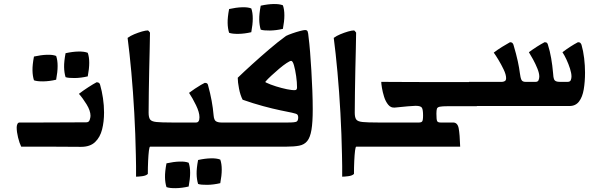

<svg xmlns="http://www.w3.org/2000/svg" viewBox="-20 -747 3063 978"><path d="M80 -123Q133 -123 196.5 -123Q260 -123 319.5 -123.5Q379 -124 420 -124Q433 -124 437 -136.5Q441 -149 441 -157Q441 -183 421 -215.5Q401 -248 382 -269Q404 -286 429.5 -302.5Q455 -319 472 -328Q481 -328 485 -324Q489 -320 490 -315Q499 -284 504.5 -247Q510 -210 510 -174Q510 -127 500 -87.5Q490 -48 464.5 -23.5Q439 1 393 1Q357 1 311.5 0.5Q266 0 220.5 0Q175 0 139.5 0Q104 0 88 0Q79 -18 72 -46.5Q65 -75 65 -98Q65 -107 68.5 -115Q72 -123 80 -123ZM153 -338Q146 -360 145.5 -388.5Q145 -417 153 -459Q189 -467 219 -468Q249 -469 266 -462Q281 -420 266 -341Q232 -333 200.5 -332.5Q169 -332 153 -338ZM314 -354Q307 -377 306.5 -405.5Q306 -434 314 -476Q350 -484 380 -484.5Q410 -485 427 -478Q442 -436 427 -358Q393 -350 361 -349.5Q329 -349 314 -354Z M630 -554Q643 -564 663.5 -572.5Q684 -581 703 -586.5Q722 -592 733 -592Q736 -592 744 -581Q744 -547 742.5 -497.5Q741 -448 740 -391.5Q739 -335 738 -278Q737 -221 737 -173Q737 -149 744.5 -138.5Q752 -128 777 -125.5Q802 -123 855 -123V0H745Q741 0 738.5 20.5Q736 41 734.5 73Q733 105 733 139Q724 148 704 150.5Q684 153 673 153Q673 127 673 99Q673 71 672 42Q670 -63 664 -171.5Q658 -280 649 -379Q640 -478 630 -554Z M1107 -123H1163V0H814V-123H979Q996 -123 996 -150Q996 -175 978.5 -211Q961 -247 943 -274Q956 -284 972.5 -295Q989 -306 1003.5 -314.5Q1018 -323 1023 -325Q1032 -325 1035.5 -321.5Q1039 -318 1040 -312Q1051 -272 1058 -234Q1065 -196 1068 -160Q1070 -135 1080.5 -129Q1091 -123 1107 -123ZM828 206Q821 184 820.5 155.5Q820 127 828 85Q864 77 894 76Q924 75 941 82Q956 124 941 203Q907 211 875.5 211.5Q844 212 828 206ZM989 190Q982 167 981.5 138.5Q981 110 989 68Q1025 60 1055 59.5Q1085 59 1102 66Q1117 108 1102 186Q1068 194 1036 194.5Q1004 195 989 190Z M1123 -123Q1153 -123 1195 -123Q1237 -123 1282.5 -123Q1328 -123 1371 -123Q1414 -123 1448 -123Q1484 -123 1491.5 -128Q1499 -133 1499 -150Q1499 -158 1495 -163Q1491 -168 1467 -173Q1447 -177 1408.5 -185Q1370 -193 1320 -206.5Q1270 -220 1216 -239Q1204 -262 1197.5 -295.5Q1191 -329 1191 -351Q1222 -381 1264.5 -419.5Q1307 -458 1352 -496.5Q1397 -535 1437 -564Q1449 -570 1469 -577Q1489 -584 1508 -589Q1527 -594 1534 -594Q1544 -594 1547 -587Q1550 -580 1552 -556Q1556 -526 1559.5 -482Q1563 -438 1566 -387.5Q1569 -337 1571 -285.5Q1573 -234 1573 -190Q1573 -124 1566.5 -85.5Q1560 -47 1545 -28.5Q1530 -10 1504 -5Q1478 0 1439 0H1123ZM1334 -327Q1357 -316 1386 -307Q1415 -298 1441.5 -292.5Q1468 -287 1483 -288Q1493 -288 1493 -302Q1493 -328 1488.5 -359.5Q1484 -391 1477.5 -414Q1471 -437 1463 -437Q1457 -437 1439.5 -425.5Q1422 -414 1401.5 -396.5Q1381 -379 1362 -361.5Q1343 -344 1332 -331Q1331 -329 1334 -327ZM1147 -580Q1140 -602 1139.5 -630.5Q1139 -659 1147 -701Q1183 -709 1213 -710Q1243 -711 1260 -704Q1275 -662 1260 -583Q1226 -575 1194.5 -574.5Q1163 -574 1147 -580ZM1308 -596Q1301 -619 1300.5 -647.5Q1300 -676 1308 -718Q1344 -726 1374 -726.5Q1404 -727 1421 -720Q1436 -678 1421 -600Q1387 -592 1355 -591.5Q1323 -591 1308 -596Z M1680 -554Q1693 -564 1713.5 -572.5Q1734 -581 1753 -586.5Q1772 -592 1783 -592Q1786 -592 1794 -581Q1794 -547 1792.5 -497.5Q1791 -448 1790 -391.5Q1789 -335 1788 -278Q1787 -221 1787 -173Q1787 -149 1794.5 -138.5Q1802 -128 1827 -125.5Q1852 -123 1905 -123V0H1795Q1791 0 1788.5 20.5Q1786 41 1784.5 73Q1783 105 1783 139Q1774 148 1754 150.5Q1734 153 1723 153Q1723 127 1723 99Q1723 71 1722 42Q1720 -63 1714 -171.5Q1708 -280 1699 -379Q1690 -478 1680 -554Z M2409 -206H2261Q2233 -206 2220.5 -203.5Q2208 -201 2205.5 -193Q2203 -185 2203 -168Q2203 -138 2206.5 -130.5Q2210 -123 2224 -123H2288Q2311 -123 2316.5 -93Q2322 -63 2324 0H1864V-123H2116Q2125 -123 2130 -128Q2135 -133 2135 -159Q2135 -187 2129.5 -197.5Q2124 -208 2097 -208Q2085 -208 2057.5 -205.5Q2030 -203 1991 -199Q1971 -197 1957.5 -213.5Q1944 -230 1936.5 -254Q1929 -278 1925.5 -299.5Q1922 -321 1922 -330Q1963 -330 2024 -329.5Q2085 -329 2154.5 -329Q2224 -329 2290.5 -329Q2357 -329 2409 -329Z M2942 -519Q2951 -488 2955.5 -450.5Q2960 -413 2960 -377Q2960 -331 2953.5 -292Q2947 -253 2929.5 -230Q2912 -207 2881 -207H2369V-330H2537Q2543 -330 2550.5 -333.5Q2558 -337 2558 -349Q2558 -367 2545.5 -393Q2533 -419 2518.5 -443Q2504 -467 2495 -479Q2516 -495 2538 -508.5Q2560 -522 2578 -532Q2587 -532 2591 -527Q2595 -522 2596 -517Q2610 -470 2617.5 -435Q2625 -400 2628 -375Q2631 -351 2636 -340.5Q2641 -330 2657 -330H2708Q2720 -330 2723.5 -339Q2727 -348 2727 -357Q2727 -374 2717.5 -397.5Q2708 -421 2695.5 -444Q2683 -467 2674 -481Q2716 -512 2754 -532Q2763 -532 2766.5 -528Q2770 -524 2771 -519Q2781 -488 2787.5 -450.5Q2794 -413 2797 -377Q2798 -353 2803 -341.5Q2808 -330 2832 -330H2871Q2884 -330 2887.5 -339Q2891 -348 2891 -357Q2891 -374 2883.5 -397.5Q2876 -421 2865.5 -443.5Q2855 -466 2845 -481Q2886 -512 2924 -532Q2933 -532 2936.5 -528Q2940 -524 2942 -519Z"/></svg>

Font: Ruwudu SemiBold
Style: Regular
Weight: 600
Designer: Becca Hirsbrunner Spalinger
Foundry: SIL International
Version: Version 3.000